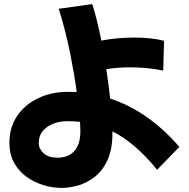

<svg xmlns="http://www.w3.org/2000/svg" viewBox="-20 -862 925 941"><path d="M283 59Q237 59 191.5 45Q146 31 108.5 3.5Q71 -24 48.5 -65.5Q26 -107 26 -162Q26 -237 63.5 -293Q101 -349 166.5 -380.5Q232 -412 314 -412Q335 -412 356 -411Q345 -494 324 -600Q303 -706 268 -819L432 -842Q445 -802 456 -756.5Q467 -711 477 -663Q511 -670 553.5 -674Q596 -678 639 -678Q679 -678 716.5 -674Q754 -670 784 -662L780 -516Q743 -524 701 -528Q659 -532 618 -532Q555 -532 501 -523Q507 -485 511.5 -449Q516 -413 520 -379Q617 -347 702 -286.5Q787 -226 859 -142L750 -30Q642 -163 531 -218Q531 -214 531 -209Q531 -129 506.5 -76.5Q482 -24 443.5 5.5Q405 35 362.5 47Q320 59 283 59ZM170 -161Q170 -133 193.5 -111Q217 -89 265 -89Q279 -89 297.5 -93.5Q316 -98 333.5 -111.5Q351 -125 362.5 -151.5Q374 -178 374 -221Q374 -226 373.5 -237Q373 -248 372 -265Q342 -268 309 -268Q273 -268 241.5 -256Q210 -244 190 -220.5Q170 -197 170 -161Z"/></svg>

Font: Mochiy Pop P One
Style: Regular
Weight: 400
Designer: FONTDASU
Foundry: FONTDASU / Google Inc. / Adobe
Version: Version 2.000